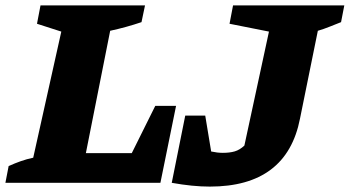

<svg xmlns="http://www.w3.org/2000/svg" viewBox="-55 -677 1295 711"><path d="M520 -285H597L539 0H-35L-23 -62Q-1 -72 21.5 -80Q44 -88 68 -93L172 -560L82 -589L95 -657H482L469 -595Q413 -576 353 -563L263 -110H433ZM581 0 631 -249H705L727 -116Q750 -111 770 -111Q796 -111 814.5 -116.5Q833 -122 850 -138L941 -560L795 -589L808 -657H1220L1208 -595Q1190 -588 1166.5 -578.5Q1143 -569 1122 -563L1056 -238Q1007 14 722 14Q690 14 655 10.5Q620 7 581 0Z"/></svg>

Font: Piazzolla SC ExtraBold
Style: Italic
Weight: 800
Italic angle: -11.3°
Designer: Juan Pablo del Peral
Foundry: Huerta Tipografica
Version: Version 1.330